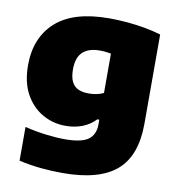

<svg xmlns="http://www.w3.org/2000/svg" viewBox="-86 -637 870 944"><g transform="rotate(10 348.5 -164.5)"><path d="M289 230Q235 230 180.8 224.8Q126.5 219.5 70.5 207V38.5Q125.5 52 177.8 58.2Q230 64.5 271 64.5Q354 64.5 387.8 39.8Q421.5 15 421.5 -35.5V-59.5H411.5Q385 -31 347.2 -16Q309.5 -1 262 -1Q200.5 -1 147.5 -31Q94.5 -61 62.2 -119.2Q30 -177.5 30 -263.5Q30 -401 118 -480Q206 -559 384.5 -559Q427 -559 473.2 -555Q519.5 -551 563.5 -543Q607.5 -535 643.5 -524V-78.5Q643.5 81.5 557.5 155.8Q471.5 230 289 230ZM347.5 -177.5Q366.5 -177.5 385.8 -181.2Q405 -185 421.5 -193V-389.5Q409.5 -392 395.2 -393.5Q381 -395 365 -395Q309.5 -395 280.2 -367.5Q251 -340 251 -281.5Q251 -242.5 262.5 -219.5Q274 -196.5 295.5 -187Q317 -177.5 347.5 -177.5Z"/></g></svg>

Font: Encode Sans SemiExpanded Black
Style: Regular
Weight: 900
Width: 6
Designer: Multiple Designers
Foundry: Impallari Type
Version: Version 3.002